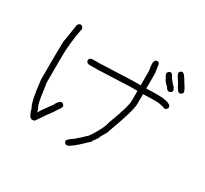

<svg xmlns="http://www.w3.org/2000/svg" viewBox="-154 -877 1308 1226"><g transform="rotate(30 500.0 -264.5)"><path d="M867.2 -652.3Q880.9 -652.3 908.2 -603.5Q939.5 -557.1 939.5 -543Q933.1 -525.4 918 -525.4Q900.4 -525.4 877 -578.1Q845.7 -621.6 845.7 -634.8Q852.1 -652.3 867.2 -652.3ZM802.7 -613.3Q816.4 -613.3 828.1 -584Q842.3 -564 869.1 -537.1Q875 -522.9 875 -519.5Q875 -503.9 853.5 -500Q838.9 -500 828.1 -521.5Q803.7 -541.5 794.9 -562.5Q781.2 -583 781.2 -595.7Q787.6 -613.3 802.7 -613.3ZM693.4 -632.8Q712.9 -632.8 712.9 -595.7L718.8 -560.5V-445.3Q757.8 -447.3 777.3 -447.3H810.5Q872.6 -447.3 900.4 -425.8Q904.3 -418.5 904.3 -410.2Q897 -392.6 884.8 -392.6Q843.3 -406.2 816.4 -406.2H791Q768.1 -406.2 718.8 -404.3V-332Q718.8 -280.8 648.4 -91.8Q648.4 -81.1 619.1 -35.2Q619.1 -23.9 589.8 13.7Q589.8 21.5 562.5 44.9Q486.8 118.2 460.9 123Q439.5 119.6 439.5 101.6Q439.5 88.9 478.5 64.5Q524.4 26.4 543 5.9Q549.8 5.9 582 -48.8Q616.2 -107.4 621.1 -138.7Q677.7 -289.1 677.7 -328.1V-404.3H625Q610.8 -404.3 388.7 -394.5H326.2Q304.7 -397.9 304.7 -416Q304.7 -431.6 326.2 -435.5H375L619.1 -445.3H677.7V-552.7Q671.9 -578.6 671.9 -599.6V-611.3Q675.3 -632.8 693.4 -632.8ZM153.3 -589.8Q168.9 -589.8 172.9 -568.4Q149.4 -451.2 149.4 -335.9V-160.2Q165 -41.5 174.8 -9.8Q189 20 192.4 33.2H194.3Q198.7 18.6 256.8 -58.6Q275.9 -99.6 297.9 -99.6Q315.4 -93.3 315.4 -78.1Q315.4 -68.4 290 -35.2Q290 -31.2 249 23.4L208 84Q208 88.9 192.4 91.8H186.5Q163.6 91.8 147.5 29.3Q124.5 -5.4 108.4 -158.2V-314.5Q108.4 -358.4 110.4 -439.5Q114.3 -456.1 131.8 -574.2Q140.1 -589.8 153.3 -589.8Z"/></g></svg>

Font: CEF Fonts CJK Mono
Style: Regular
Weight: 400
Designer: PartyBoss (派对大魔王)
Version: Release 2.25